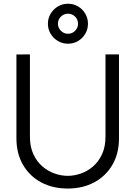

<svg xmlns="http://www.w3.org/2000/svg" viewBox="-20 -1018 742 1052"><path d="M352.5 -778.5Q322.5 -778.5 297.5 -793.2Q272.5 -808 257.5 -832.8Q242.5 -857.5 242.5 -888Q242.5 -918 257.5 -943Q272.5 -968 297.5 -982.8Q322.5 -997.5 352.5 -997.5Q383 -997.5 407.8 -982.8Q432.5 -968 447.2 -943Q462 -918 462 -888Q462 -857.5 447.2 -832.8Q432.5 -808 407.8 -793.2Q383 -778.5 352.5 -778.5ZM352.5 -833Q375.5 -833 391.5 -849.2Q407.5 -865.5 407.5 -888Q407.5 -911 391.5 -927Q375.5 -943 352.5 -943Q330 -943 313.8 -927Q297.5 -911 297.5 -888Q297.5 -865.5 313.8 -849.2Q330 -833 352.5 -833ZM351 15Q268.5 15 205.2 -19Q142 -53 106 -115Q70 -177 70 -260V-719.5L144 -720V-269.5Q144 -213.5 163 -172.8Q182 -132 212.8 -105.8Q243.5 -79.5 280 -67Q316.5 -54.5 351 -54.5Q386 -54.5 422.5 -67Q459 -79.5 489.5 -105.8Q520 -132 539 -172.8Q558 -213.5 558 -269.5V-720H632V-260Q632 -177 596 -115.2Q560 -53.5 496.8 -19.2Q433.5 15 351 15Z"/></svg>

Font: Cns Manrope
Style: Regular
Weight: 400
Designer: Mikhail Sharanda
Foundry: Mikhail Sharanda
Version: Version 4.504